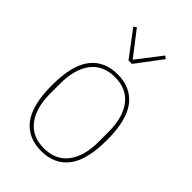

<svg xmlns="http://www.w3.org/2000/svg" viewBox="-225 -837 938 938"><g transform="rotate(45 244.0 -367.5)"><path d="M244 12Q153 12 103.5 -51.5Q54 -115 54 -253Q54 -391 103.5 -454.5Q153 -518 244 -518Q335 -518 384.5 -454.5Q434 -391 434 -253Q434 -115 384.5 -51.5Q335 12 244 12ZM244 -7Q325 -7 368 -63Q411 -119 411 -219V-287Q411 -387 368 -443Q325 -499 244 -499Q163 -499 120 -443Q77 -387 77 -287V-219Q77 -119 120 -63Q163 -7 244 -7ZM233 -603 133 -736 147 -747 245 -620 343 -747 357 -736 257 -603Z"/></g></svg>

Font: IBM Plex Sans Cond Thin
Style: Regular
Weight: 100
Width: 3
Designer: Mike Abbink, Paul van der Laan, Pieter van Rosmalen
Foundry: Bold Monday
Version: Version 1.3